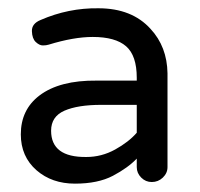

<svg xmlns="http://www.w3.org/2000/svg" viewBox="-20 -436 483 464"><path d="M78.1 -387.7Q145.5 -417 217.8 -416Q298.8 -416 343.8 -366.2Q383.8 -323.2 384.8 -258.8V-32.2Q384.8 -17.6 373.5 -6.8Q362.3 3.9 346.7 3.9Q332 3.9 321.3 -6.8Q310.5 -17.6 310.5 -32.2V-52.7Q289.1 -30.3 252.9 -11.2Q216.8 7.8 161.1 7.8Q105.5 7.8 68.4 -24.4Q30.3 -57.6 30.3 -111.3Q30.3 -170.9 75.2 -205.1Q124 -242.2 213.9 -241.2H310.5V-248Q310.5 -301.8 284.7 -324.2Q258.8 -346.7 204.1 -346.7Q158.2 -346.7 97.7 -328.1Q91.8 -326.2 83.5 -326.2Q75.2 -326.2 66.4 -334.5Q57.6 -342.8 57.1 -360.8Q56.6 -378.9 78.1 -387.7ZM103.5 -120.1Q103.5 -55.7 188.5 -56.6Q225.6 -56.6 258.3 -74.7Q291 -92.8 310.5 -115.2V-182.6H224.6Q168 -182.6 135.7 -168.5Q103.5 -154.3 103.5 -120.1Z"/></svg>

Font: NTR
Style: Regular
Weight: 400
Designer: Purushoth Kumar Guthula
Foundry: Silicon Andhra, USA.
Version: Version 1.0.5; ttfautohint (v1.2.25-373a) -l 7 -r 28 -G 50 -